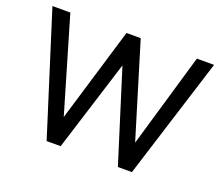

<svg xmlns="http://www.w3.org/2000/svg" viewBox="-115 -859 1190 1028"><g transform="rotate(20 480.5 -345.0)"><path d="M20 -690H122L292 -112H268L442 -690H523L699 -112H674L843 -690H941L724 0H644L468 -561H494L318 0H238Z"/></g></svg>

Font: Radio Canada
Style: Regular
Weight: 400
Designer: Charles Daoud, Etienne Aubert Bonn, Alexandre Saumier Demers, Jacques Le Bailly
Foundry: Radio-Canada
Version: Version 2.104;gftools[0.9.28.dev5+ged2979d]